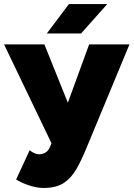

<svg xmlns="http://www.w3.org/2000/svg" viewBox="-20 -720 662 952"><path d="M196 212Q161 212 122 198.5Q83 185 60 170L127 25Q138 34 150.5 39.5Q163 45 174 45Q190 45 204.5 37Q219 29 227 10L287 -130L422 -500H622L407 18Q384 74 359 118Q334 162 296.5 187Q259 212 196 212ZM240 0 0 -500H200L349 -130L410 0ZM212 -554 322 -700H512L382 -554Z"/></svg>

Font: Figtree Light Black
Style: Regular
Weight: 900
Version: Version 2.000